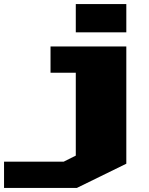

<svg xmlns="http://www.w3.org/2000/svg" viewBox="-190 -760 735 950"><path d="M-170 40H125L185 10V-400H60V-530H435V50L190 170H-170ZM185 -600V-740H435V-600Z"/></svg>

Font: Stalin One
Style: Regular
Weight: 400
Designer: Jovanny Lemonad
Foundry: Alexey Maslov, Jovanny Lemonad
Version: Version 3.002; ttfautohint (v0.91) -l 8 -r 50 -G 200 -x 0 -w